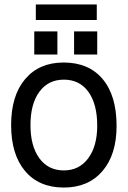

<svg xmlns="http://www.w3.org/2000/svg" viewBox="-20 -820 574 863"><path d="M415 -800V-730H141V-800ZM266 -539Q379 -539 441.5 -464.5Q504 -390 504 -254Q504 -125 440.5 -51Q377 23 267 23Q155 23 92.5 -51.5Q30 -126 30 -258Q30 -390 93 -464.5Q156 -539 266 -539ZM267 -462Q197 -462 157 -407.5Q117 -353 117 -258Q117 -163 157 -108.5Q197 -54 267 -54Q336 -54 376.5 -108.5Q417 -163 417 -255Q417 -352 377.5 -407Q338 -462 267 -462ZM238 -679V-575H134V-679ZM417 -679V-575H313V-679Z"/></svg>

Font: ColatingCofangSans
Style: Regular
Weight: 400
Foundry: GNU
Version: Version 412.227;June 27, 2022;FontCreator 11.0.0.2412 32-bit